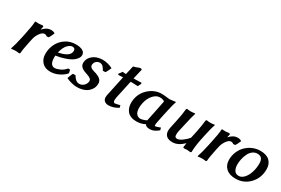

<svg xmlns="http://www.w3.org/2000/svg" viewBox="64 -1464 3448 2355"><g transform="rotate(30 1788.0 -286.0)"><path d="M439 -439.9Q445.3 -439.9 450.9 -439.2Q456.5 -438.5 462.2 -436.8Q467.8 -435.1 470.5 -434.1Q473.1 -433.1 479.5 -430.2Q485.8 -427.2 486.8 -426.8L490.2 -422.9Q479.5 -396.5 467.8 -373.8Q456.1 -351.1 451.2 -346.2L421.9 -344.2Q412.1 -357.9 387.2 -357.9Q358.9 -357.9 329.1 -317.9Q299.3 -277.8 288.1 -231Q286.6 -222.2 282.5 -205.1Q278.3 -188 276.9 -180.2Q251 -61 248 -4.9L237.8 4.9Q204.6 0 185.1 0Q159.2 0 123 5.9L122.1 -3.9Q143.1 -62.5 168.9 -182.1Q170.4 -190.4 174.6 -208.5Q178.7 -226.6 180.2 -235.8Q208 -362.3 210.9 -423.8Q210.9 -424.3 211.9 -428.5Q212.9 -432.6 212.9 -433.1Q266.6 -427.7 306.2 -436Q320.8 -436 325.2 -432.4Q329.6 -428.7 328.1 -419.9Q325.7 -408.2 323.7 -401.4Q321.8 -394.5 318.8 -378.9Q347.7 -410.2 375.2 -425Q402.8 -439.9 439 -439.9Z M917.5 -362.8Q917.5 -348.6 912.1 -333.5Q906.7 -318.4 888.4 -297.4Q870.1 -276.4 840.8 -258.3Q811.5 -240.2 757.8 -222.2Q704.1 -204.1 633.8 -192.9V-167Q633.8 -108.9 652.3 -82.5Q670.9 -56.2 700.7 -56.2Q731.9 -56.2 776.6 -77.1Q821.3 -98.1 849.6 -134.8L878.4 -133.8L887.7 -87.9Q852.5 -45.9 794.9 -18.1Q737.3 9.8 676.8 9.8Q601.6 9.8 559.6 -35.9Q517.6 -81.5 517.6 -151.9Q517.6 -226.6 549.6 -291.5Q581.5 -356.4 644 -397.7Q706.5 -439 786.6 -439Q848.6 -439 883.1 -419.2Q917.5 -399.4 917.5 -362.8ZM802.7 -356.9Q802.7 -373.5 793 -383.8Q783.2 -394 764.6 -394Q730.5 -394 695.8 -356.7Q661.1 -319.3 642.6 -242.2Q675.3 -248 702.4 -256.8Q729.5 -265.6 752.9 -279.1Q776.4 -292.5 789.6 -312.5Q802.7 -332.5 802.7 -356.9Z M932.1 -106.9 969.2 -108.9Q985.8 -77.6 1008.8 -58.3Q1031.7 -39.1 1059.1 -39.1Q1091.8 -39.1 1117.7 -60.1Q1143.6 -81.1 1152.3 -116.2Q1157.7 -146.5 1139.4 -161.9Q1121.1 -177.2 1081.1 -189.9Q1054.2 -197.8 1035.9 -206.3Q1017.6 -214.8 1000.5 -229Q983.4 -243.2 977.5 -264.9Q971.7 -286.6 978 -315.9Q987.3 -356 1017.8 -385Q1048.3 -414.1 1086.7 -427Q1125 -439.9 1166.5 -439.9Q1204.6 -439.9 1242.9 -429.2Q1281.2 -418.5 1306.2 -404.8L1308.1 -401.9Q1293.5 -366.7 1273.4 -331.1V-332Q1272.5 -330.1 1268.1 -324.2L1232.4 -323.2Q1224.6 -336.9 1218.8 -345.7Q1212.9 -354.5 1202.9 -366.7Q1192.9 -378.9 1180.4 -385Q1168 -391.1 1154.3 -391.1Q1127.9 -391.1 1107.4 -375.2Q1086.9 -359.4 1081.1 -332Q1068.8 -281.7 1144 -262.2Q1199.7 -248 1231.9 -223.9Q1264.2 -199.7 1264.2 -157.2Q1264.2 -142.6 1261.2 -127.9Q1257.8 -109.9 1249.5 -92Q1241.2 -74.2 1224.6 -55.4Q1208 -36.6 1185.5 -22.5Q1163.1 -8.3 1128.4 0.7Q1093.8 9.8 1052.2 9.8Q1020.5 9.8 976.6 -1.2Q932.6 -12.2 901.4 -28.8Q918.9 -80.1 932.1 -106.9Z M1449.2 -434.1Q1473.1 -430.2 1498 -430.2Q1504.4 -462.9 1513.2 -495.1Q1515.6 -506.3 1519.8 -524.4Q1523.9 -542.5 1525.4 -548.8L1532.2 -556.2Q1556.6 -559.1 1588.4 -574.2Q1600.1 -579.1 1611.3 -582Q1627.4 -582 1633.3 -578.6Q1639.2 -575.2 1638.2 -566.9Q1637.7 -564 1636.2 -559.3Q1634.8 -554.7 1634.3 -553.2Q1625 -519.5 1605.5 -430.2H1635.3Q1660.2 -430.2 1714.4 -433.1L1721.2 -418.9Q1711.9 -404.8 1698.2 -374Q1658.7 -377 1617.2 -377H1595.2Q1556.2 -199.2 1541 -127Q1536.1 -98.6 1536.1 -86.9Q1536.1 -49.8 1559.1 -49.8Q1568.4 -49.8 1630.4 -64.9L1638.2 -32.2Q1597.7 -9.3 1566.7 0.2Q1535.6 9.8 1502.4 9.8Q1466.8 9.8 1445.1 -8.5Q1423.3 -26.9 1423.3 -61Q1423.3 -73.2 1426.3 -89.8L1487.3 -377Q1480 -376.5 1464.4 -376Q1448.7 -375.5 1437.7 -375Q1426.8 -374.5 1421.4 -374L1415 -387.2Q1433.6 -408.7 1449.2 -434.1Z M2001 -439.9Q2032.7 -439.9 2084 -433.1Q2104 -430.2 2117.2 -430.2Q2121.1 -430.2 2159.2 -435.1Q2160.6 -435.1 2178 -437.3Q2195.3 -439.5 2199.2 -439.9L2200.2 -431.2Q2182.6 -386.2 2149.9 -232.9Q2145.5 -210.4 2137.2 -170.7Q2128.9 -130.9 2126 -115.2Q2120.1 -88.4 2120.1 -71.8Q2120.1 -54.2 2125 -54.2Q2142.1 -54.2 2198.2 -76.2L2207 -42Q2176.3 -17.6 2148.2 -3.9Q2120.1 9.8 2088.9 9.8Q2060.5 9.8 2044.2 3.4Q2027.8 -2.9 2019 -20Q1962.4 9.8 1897 9.8Q1852.1 9.8 1818.6 -3.9Q1785.2 -17.6 1766.1 -41.5Q1747.1 -65.4 1738 -94.2Q1729 -123 1729 -157.2Q1729 -186.5 1734.9 -216.8Q1754.9 -313.5 1831.5 -376.7Q1908.2 -439.9 2001 -439.9ZM2002.9 -391.1Q1954.6 -391.1 1912.4 -345Q1870.1 -298.8 1853 -226.1Q1844.2 -184.1 1844.2 -153.8Q1844.2 -95.2 1867.4 -69.1Q1890.6 -43 1924.3 -43Q1938.5 -43 1966.8 -51.8Q1995.1 -60.5 2015.1 -73.2L2008.3 -69.8Q2014.2 -97.2 2025.9 -152.3Q2037.6 -207.5 2043 -234.9L2070.3 -372.1Q2046.9 -391.1 2002.9 -391.1Z M2556.2 -5.9Q2557.6 -15.6 2560.5 -36.1Q2563.5 -56.6 2564.9 -66.9Q2486.3 9.8 2409.2 9.8Q2348.1 9.8 2320.6 -17.3Q2293 -44.4 2293 -88.9Q2293 -106.4 2297.9 -131.8L2323.2 -250Q2346.2 -355.5 2351.1 -424.8L2360.8 -435.1Q2392.6 -430.2 2414.1 -430.2Q2439.5 -430.2 2475.1 -436L2476.1 -425.8Q2459.5 -377.9 2431.2 -248Q2429.7 -241.2 2421.4 -205.1Q2413.1 -168.9 2409.2 -149.9Q2402.8 -119.1 2402.8 -102.1Q2402.8 -73.2 2411.6 -64.2Q2420.4 -55.2 2437 -55.2Q2466.3 -55.2 2508.5 -85.7Q2550.8 -116.2 2583 -155.8L2580.1 -153.8Q2587.9 -191.4 2601.1 -250Q2624 -362.3 2628.9 -424.8L2639.2 -435.1Q2669.4 -430.2 2690.9 -430.2Q2716.8 -430.2 2752.9 -436L2753.9 -425.8Q2748.5 -411.6 2744.1 -396.7Q2739.7 -381.8 2734.6 -362.3Q2729.5 -342.8 2726.6 -329.8Q2723.6 -316.9 2717.3 -289.1Q2710.9 -261.2 2708 -248L2696.3 -192.9Q2674.8 -87.4 2672.9 -4.9L2663.1 4.9Q2629.9 0 2611.8 0Q2599.6 0 2580.1 2.9Q2571.8 2.9 2566.2 1.7Q2560.5 0.5 2558.3 -1.5Q2556.2 -3.4 2557.1 -5.9Z M3081.5 -439.9Q3087.9 -439.9 3093.5 -439.2Q3099.1 -438.5 3104.7 -436.8Q3110.4 -435.1 3113 -434.1Q3115.7 -433.1 3122.1 -430.2Q3128.4 -427.2 3129.4 -426.8L3132.8 -422.9Q3122.1 -396.5 3110.4 -373.8Q3098.6 -351.1 3093.8 -346.2L3064.5 -344.2Q3054.7 -357.9 3029.8 -357.9Q3001.5 -357.9 2971.7 -317.9Q2941.9 -277.8 2930.7 -231Q2929.2 -222.2 2925 -205.1Q2920.9 -188 2919.4 -180.2Q2893.6 -61 2890.6 -4.9L2880.4 4.9Q2847.2 0 2827.6 0Q2801.8 0 2765.6 5.9L2764.6 -3.9Q2785.6 -62.5 2811.5 -182.1Q2813 -190.4 2817.1 -208.5Q2821.3 -226.6 2822.8 -235.8Q2850.6 -362.3 2853.5 -423.8Q2853.5 -424.3 2854.5 -428.5Q2855.5 -432.6 2855.5 -433.1Q2909.2 -427.7 2948.7 -436Q2963.4 -436 2967.8 -432.4Q2972.2 -428.7 2970.7 -419.9Q2968.3 -408.2 2966.3 -401.4Q2964.4 -394.5 2961.4 -378.9Q2990.2 -410.2 3017.8 -425Q3045.4 -439.9 3081.5 -439.9Z M3398.4 -439.9Q3485.8 -439.9 3531 -397.5Q3576.2 -355 3576.2 -278.8Q3576.2 -156.2 3496.8 -73.2Q3417.5 9.8 3301.3 9.8Q3212.9 9.8 3165.5 -34.9Q3118.2 -79.6 3118.2 -152.8Q3118.2 -214.8 3141.8 -269Q3165.5 -323.2 3204.6 -360.4Q3243.7 -397.5 3294.4 -418.7Q3345.2 -439.9 3398.4 -439.9ZM3384.3 -391.1Q3347.2 -391.1 3317.4 -367.9Q3287.6 -344.7 3270.5 -308.3Q3253.4 -272 3244.4 -232.2Q3235.4 -192.4 3235.4 -154.8Q3235.4 -105 3255.1 -72Q3274.9 -39.1 3318.4 -39.1Q3358.9 -39.1 3393.1 -76.7Q3427.2 -114.3 3445.8 -173.3Q3464.4 -232.4 3464.4 -296.9Q3464.4 -342.8 3445.6 -366.9Q3426.8 -391.1 3384.3 -391.1Z"/></g></svg>

Font: Linear Smooth
Style: Bold Italic
Weight: 700
Designer: Philipp H. Poll, Flanker
Foundry: Philipp H. Poll, reworked by Flanker
Version: Version 1.061 | FøM Fix